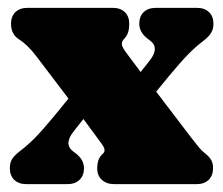

<svg xmlns="http://www.w3.org/2000/svg" viewBox="-20 -468 568 488"><path d="M300.5 -334.5 337.5 -285 360 -313.5Q386 -346 362 -364.5L356 -369Q334 -385.5 334 -407.5Q334 -426.5 345.2 -437.2Q356.5 -448 376 -448H481Q500 -448 511.2 -437.2Q522.5 -426.5 522.5 -407.5Q522.5 -393.5 516.2 -383.8Q510 -374 495.5 -363Q477.5 -349.5 458.8 -330.5Q440 -311.5 408.5 -273.5L377 -235L466.5 -117.5Q479 -101.5 485.8 -93.2Q492.5 -85 502 -77.5Q511.5 -70 516.5 -61.8Q521.5 -53.5 521.5 -40.5Q521.5 -21.5 510.2 -10.8Q499 0 480 0H270Q251 0 239 -10.8Q227 -21.5 227 -40.5Q227 -61.5 237.5 -73.5L243 -79Q250 -87 238.5 -102.5L192 -165.5L167.5 -134.5Q141.5 -102 165.5 -83.5L171.5 -79Q193.5 -62.5 193.5 -40.5Q193.5 -22 182.2 -11Q171 0 151.5 0H46.5Q27.5 0 16.2 -11Q5 -22 5 -40.5Q5 -55 11.2 -64.5Q17.5 -74 32 -85Q50 -98.5 68.8 -117.5Q87.5 -136.5 119 -174.5L154 -217.5L73.5 -323.5Q50.5 -354 29 -367.5Q8 -380.5 8 -407.5Q8 -426.5 19.2 -437.2Q30.5 -448 49.5 -448H267Q286 -448 297.2 -437.2Q308.5 -426.5 308.5 -407.5Q308.5 -384 298 -372L294 -367.5Q289 -361.5 289.8 -354.8Q290.5 -348 300.5 -334.5Z"/></svg>

Font: Fraunces 144pt SuperSoft Black
Style: Regular
Weight: 900
Version: Version 1.000;[b76b70a41]